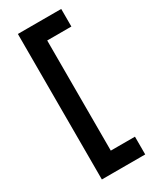

<svg xmlns="http://www.w3.org/2000/svg" viewBox="-209 -782 763 936"><g transform="rotate(-30 172.5 -313.5)"><path d="M69 96V-723H177V96ZM122 96V-4H313V96ZM122 -624V-723H313V-624Z"/></g></svg>

Font: Outfit SemiBold
Style: Regular
Weight: 600
Designer: Rodrigo Fuenzalida
Foundry: fragTYPE
Version: Version 1.100;gftools[0.9.27]